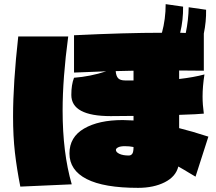

<svg xmlns="http://www.w3.org/2000/svg" viewBox="-20 -900 1040 926"><path d="M923 -48 891 -67Q882 -72 869.5 -80Q857 -88 840 -97Q828 -48 774.5 -21Q721 6 646 6Q481 6 398 -36.5Q315 -79 315 -160Q315 -239 385.5 -280Q456 -321 572 -321Q586 -321 624 -319V-341Q585 -340 514 -340Q324 -340 324 -442Q324 -492 337 -525Q416 -531 492 -556L337 -550V-730Q586 -742 761 -742Q779 -808 779 -880L863 -868Q864 -804 849 -742L876 -741Q889 -804 890 -865L974 -853Q975 -796 963 -738V-559Q924 -560 844 -560V-519Q914 -527 966 -541Q957 -483 957 -434Q957 -396 963 -352Q937 -349 844 -346V-282Q905 -267 985 -241ZM309 -724Q282 -523 282 -367Q282 -163 326 -11L78 0Q61 -86 52 -164Q43 -242 43 -339Q43 -499 68 -724ZM624 -512V-559L538 -557Q540 -533 550 -522.5Q560 -512 584 -512ZM624 -191Q605 -195 582 -195Q561 -195 550 -189.5Q539 -184 539 -177Q539 -166 556 -158Q573 -150 601 -150Q612 -150 618 -158.5Q624 -167 624 -191Z"/></svg>

Font: Mantou Sans
Style: Regular
Weight: 400
Designer: Mant0u / artakana
Foundry: Mant0u / artakana
Version: Version 1.001;October 22, 2023;FontCreator 14.0.0.2901 64-bi